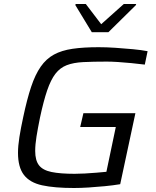

<svg xmlns="http://www.w3.org/2000/svg" viewBox="-20 -932 780 960"><path d="M350 8Q252 8 190.5 -5.5Q129 -19 99.5 -57.5Q70 -96 70 -168Q70 -202 77 -246.5Q84 -291 96 -346Q115 -436 135.5 -497.5Q156 -559 183.5 -598.5Q211 -638 249.5 -659Q288 -680 342.5 -688Q397 -696 473 -696Q513 -696 557.5 -693Q602 -690 644.5 -686Q687 -682 718 -676L704 -609Q672 -613 636.5 -616.5Q601 -620 569 -622Q537 -624 514 -624Q445 -624 396 -621.5Q347 -619 313.5 -606Q280 -593 257 -563Q234 -533 216 -480.5Q198 -428 180 -344Q169 -290 162.5 -249.5Q156 -209 156 -177Q156 -130 175 -105.5Q194 -81 237.5 -72Q281 -63 353 -63Q375 -63 404 -64.5Q433 -66 462 -68.5Q491 -71 512 -73L559 -297H381L397 -366H657L581 -11Q545 -5 503.5 -1Q462 3 422.5 5.5Q383 8 350 8ZM439 -771 357 -906 358 -912H409L486 -811L599 -912H661L659 -906L522 -771Z"/></svg>

Font: Saira SemiExpanded
Style: Italic
Weight: 400
Width: 6
Italic angle: -12°
Designer: Hector Gatti with collaboration of the Omnibus-Type team
Foundry: Omnibus-Type
Version: Version 1.101